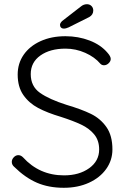

<svg xmlns="http://www.w3.org/2000/svg" viewBox="-20 -882 602 912"><path d="M48 -89Q36 -99 36 -113Q36 -125 45.5 -135Q55 -145 67 -145Q79 -145 89 -135Q167 -49 284 -49Q356 -49 403.5 -83Q451 -117 451 -172Q451 -215 427.5 -243.5Q404 -272 366 -290Q328 -308 269 -327Q205 -346 161.5 -369Q118 -392 91 -430.5Q64 -469 64 -528Q64 -581 92.5 -622Q121 -663 172.5 -686.5Q224 -710 291 -710Q352 -710 405.5 -689.5Q459 -669 491 -631Q506 -614 506 -602Q506 -591 496 -581.5Q486 -572 474 -572Q464 -572 457 -579Q430 -611 385 -631Q340 -651 291 -651Q218 -651 172 -618.5Q126 -586 126 -530Q126 -472 170 -441Q214 -410 296 -384Q367 -363 412 -341Q457 -319 485.5 -278.5Q514 -238 514 -172Q514 -121 484.5 -79.5Q455 -38 402.5 -14Q350 10 283 10Q211 10 155.5 -14Q100 -38 48 -89ZM265 -764Q265 -772 275 -782L364 -851Q377 -862 393 -862Q406 -862 414.5 -853.5Q423 -845 423 -832Q423 -812 404 -801L306 -752Q292 -746 284 -746Q275 -746 270 -751Q265 -756 265 -764Z"/></svg>

Font: Quicksand
Style: Regular
Weight: 400
Designer: Andrew Paglinawan
Foundry: Andrew Paglinawan
Version: Version 3.000